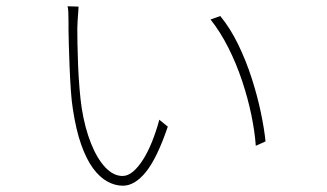

<svg xmlns="http://www.w3.org/2000/svg" viewBox="-20 -582 1040 611"><path d="M230 -561Q230 -557 229 -543.5Q228 -530 227 -515.5Q226 -501 226 -492Q226 -474 226.5 -442.5Q227 -411 228.5 -374Q230 -337 233 -301Q236 -265 240 -238Q250 -175 269.5 -126Q289 -77 315 -49.5Q341 -22 370 -22Q387 -22 403.5 -36Q420 -50 435.5 -74.5Q451 -99 464 -131.5Q477 -164 487 -201L514 -179Q480 -79 444.5 -35Q409 9 371 9Q346 9 321.5 -4.5Q297 -18 276 -46.5Q255 -75 238.5 -121.5Q222 -168 212 -234Q208 -258 205.5 -294Q203 -330 201.5 -368.5Q200 -407 199 -439.5Q198 -472 198 -489Q198 -497 198 -512Q198 -527 197.5 -541.5Q197 -556 195 -562ZM681 -531Q713 -492 738 -440.5Q763 -389 781 -333Q799 -277 810 -224.5Q821 -172 825 -132L794 -118Q791 -162 780 -215.5Q769 -269 750.5 -324.5Q732 -380 706.5 -430.5Q681 -481 650 -520Z"/></svg>

Font: Noto Sans JP Thin Thin
Style: Regular
Weight: 250
Version: Version 2.004-H2;hotconv 1.0.118;makeotfexe 2.5.65603